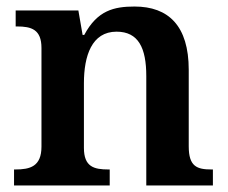

<svg xmlns="http://www.w3.org/2000/svg" viewBox="-20 -568 699 588"><path d="M23 0H316V-49H312C268 -49 237 -57 237 -115V-313C237 -397 261 -471 337 -471C404 -471 428 -421 428 -335V0H632V-49H628C583 -49 558 -58 558 -120V-354C558 -489 496 -548 392 -548C329 -548 278 -536 238 -461H233L220 -536H28V-487H32C76 -487 107 -478 107 -421V-119C107 -58 72 -49 27 -49H23Z"/></svg>

Font: Noto Serif Tamil SemiBold
Style: Italic
Weight: 600
Italic angle: -12°
Designer: Indian Type Foundry, Tom Grace, and the Monotype Design Team
Foundry: Monotype Imaging Inc.
Version: Version 2.003